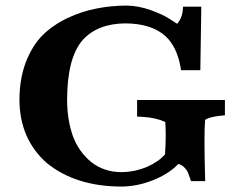

<svg xmlns="http://www.w3.org/2000/svg" viewBox="-20 -647 848 689"><path d="M635.3 -605.4C634 -594.7 630.3 -583.9 624 -572.9C621.6 -568.9 618.8 -565.2 615.7 -561.7C607.4 -566.9 598.2 -572.8 588.1 -579.4C572 -589.9 549.3 -600.4 520.2 -610.9C491.1 -621.3 461.9 -626.7 432.8 -627C397 -626.9 361.8 -623.4 327.3 -616.6C292.7 -610.2 257.7 -598.7 222.4 -582.3C187.7 -565.8 157.8 -545.3 132.8 -520.7C108.1 -496 88 -463.4 72.4 -423.2C57.6 -383.7 50 -339.1 49.8 -289.5C50.1 -195.7 82.6 -120.1 147.3 -62.5C216.1 -6.3 305.2 22 414.7 22.5C456.4 22.3 497.8 13.4 538.8 -4.3C574.1 -20 601 -38.1 619.7 -58.7C626 -57.2 632.3 -54 638.4 -49C646.8 -41.3 652.3 -33.8 654.9 -26.5L665.5 2.9H716.3C713 -114.5 713 -187.7 716.1 -216.8C725.7 -223.7 743.5 -228.6 769.7 -231.5L787.1 -233.2V-288.1H472V-228.6L492 -227.6C522.7 -225.9 549.7 -219.8 573 -209.4C574.1 -197.6 574.7 -181.2 574.7 -160C574.7 -138.9 573.9 -116.6 572.1 -93C556.9 -75.4 535.6 -60.6 508.1 -48.5C478.4 -36 447.7 -29.6 415.8 -29.3C373.7 -29.5 337.6 -41.6 307.4 -65.4C277.3 -90.3 255.3 -121.4 241.5 -158.9C227.9 -197.4 221 -240.5 220.8 -288.1C221 -389 239.5 -460.6 276.3 -502.9C311.9 -542.5 363 -562.5 429.6 -563.1C492.2 -562.8 540.4 -547.5 574.1 -517.1C600.6 -492.2 618.2 -456.7 627 -410.7L629.8 -395.1H698.9L702.4 -623H637.1Z"/></svg>

Font: Bentham
Style: Bold
Weight: 700
Version: Version 002.001